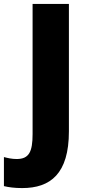

<svg xmlns="http://www.w3.org/2000/svg" viewBox="-92 -734 441 978"><path d="M21 224C165 224 259 151 259 -65V-714H74V-51C74 39 56 76 -7 76C-32 76 -53 71 -72 66V214C-48 220 -17 224 21 224Z"/></svg>

Font: Noto Sans Devanagari SemiCondensed Black
Style: Regular
Weight: 900
Width: 4
Designer: Jelle Bosma - Monotype Design Team
Foundry: Monotype Imaging Inc.
Version: Version 2.004